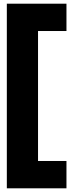

<svg xmlns="http://www.w3.org/2000/svg" viewBox="-20 -820 433 1040"><path d="M17 200H340V52H186V-652H340V-800H17Z"/></svg>

Font: Aspekta 850
Style: Regular
Weight: 850
Designer: Ivo Dolenc
Version: Version 2.000